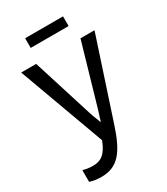

<svg xmlns="http://www.w3.org/2000/svg" viewBox="-214 -961 927 1066"><g transform="rotate(-30 250.0 -428.5)"><path d="M129 -806H372V-868H129ZM112 11C217 11 268 -53 317 -203L485 -714H395L282 -324C275 -299 267 -280 262 -258H258C251 -280 241 -300 234 -323L111 -714H15L216 -164C187 -88 152 -66 104 -66C77 -66 59 -69 38 -75V0C59 7 85 11 112 11Z"/></g></svg>

Font: Noto Sans Mono ExtraCondensed
Style: Regular
Weight: 400
Width: 2
Designer: Monotype Design Team
Foundry: Monotype Imaging Inc.
Version: Version 2.014